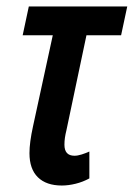

<svg xmlns="http://www.w3.org/2000/svg" viewBox="-20 -562 413 593"><path d="M171 11Q123 11 97 -14.5Q71 -40 71 -89Q71 -122 82 -172L143 -453H50L69 -542H373L354 -453H247L185 -159Q182 -147 180.5 -136.5Q179 -126 179 -115Q179 -81 210 -81Q220 -81 232.5 -85Q245 -89 256 -94V-11Q236 0 213.5 5.5Q191 11 171 11Z"/></svg>

Font: Noto Sans ExtraCondensed SemiBold
Style: Italic
Weight: 600
Width: 2
Italic angle: -12°
Designer: Monotype Design Team
Foundry: Monotype Imaging Inc.
Version: Version 2.013; ttfautohint (v1.8.4.7-5d5b)